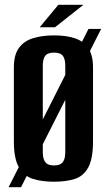

<svg xmlns="http://www.w3.org/2000/svg" viewBox="-20 -748 456 803"><path d="M16 35 350 -627H403L68 35ZM206 12Q156 12 118.5 0.5Q81 -11 59.5 -47.5Q38 -84 38 -156V-466Q38 -519 59.5 -548Q81 -577 119 -588.5Q157 -600 206 -600Q257 -600 293 -588Q329 -576 349 -547Q369 -518 369 -466V-157Q369 -84 349 -47.5Q329 -11 292.5 0.5Q256 12 206 12ZM206 -56Q220 -56 230.5 -60.5Q241 -65 247 -77.5Q253 -90 253 -113V-471Q253 -495 247 -507.5Q241 -520 230.5 -524Q220 -528 206 -528Q192 -528 181.5 -524Q171 -520 165 -507.5Q159 -495 159 -471V-113Q159 -90 165 -77.5Q171 -65 181.5 -60.5Q192 -56 206 -56ZM146 -634 224 -728H329L210 -634Z"/></svg>

Font: Alumni Sans
Style: Bold
Weight: 700
Designer: Robert E. Leuschke
Foundry: Robert E. Leuschke
Version: Version 1.018